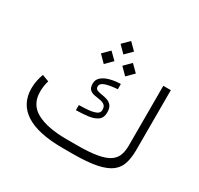

<svg xmlns="http://www.w3.org/2000/svg" viewBox="-162 -976 1217 1175"><g transform="rotate(30 447.0 -388.5)"><path d="M477.5 -58.6Q564.9 -58.6 619.4 -68.4Q673.8 -78.1 702.9 -97.7Q731.9 -117.2 742.9 -146.5Q753.9 -175.8 753.9 -214.8V-637.7H807.1V-215.8Q807.1 -161.6 794.9 -121.1Q782.7 -80.6 748.8 -53.7Q714.8 -26.9 650.4 -13.4Q585.9 0 481 0H410.2Q236.3 0 149.4 -56.4Q62.5 -112.8 62.5 -221.7Q62.5 -249 67.9 -275.6Q73.2 -302.2 82.5 -327.1L130.4 -309.1Q118.7 -269.5 118.7 -229Q119.1 -138.7 194.6 -98.6Q270 -58.6 405.3 -58.6ZM365.2 -277.3Q396 -277.8 428.5 -280.3Q460.9 -282.7 483.2 -292.2Q505.4 -301.8 505.4 -322.3Q505.4 -347.7 491.9 -357.4Q478.5 -367.2 458.7 -370.1Q439 -373 419.2 -376.7Q399.4 -380.4 386 -392.6Q372.6 -404.8 372.6 -434.1Q372.6 -462.4 393.8 -480.5Q415 -498.5 449.7 -507.6Q484.4 -516.6 523.4 -517.6V-480.5Q502 -479 474.6 -474.9Q447.3 -470.7 427.5 -461.2Q407.7 -451.7 407.7 -433.6Q407.7 -417.5 420.9 -411.6Q434.1 -405.8 453.6 -403.1Q473.1 -400.4 492.7 -394.3Q512.2 -388.2 525.4 -372.6Q538.6 -356.9 538.6 -324.2Q538.6 -286.6 514.4 -269.3Q490.2 -252 450.9 -246.8Q411.6 -241.7 365.2 -241.2ZM398.9 -729.5 446.3 -776.9 494.1 -729.5 446.3 -681.6ZM475.6 -618.7 522.9 -666 570.8 -618.7 522.9 -570.8ZM324.2 -618.7 371.6 -666 419.4 -618.7 371.6 -570.8Z"/></g></svg>

Font: Vazir Thin WOL-UI
Style: Thin-WOL-UI
Weight: 100
Designer: Saber Rastikerdar
Foundry: Saber Rastikerdar
Version: Version 30.1.0